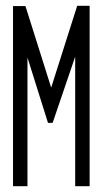

<svg xmlns="http://www.w3.org/2000/svg" viewBox="-20 -644 353 664"><path d="M25 0V-623H68L157 -341L247 -624H290V0H240V-448L162 -219H146L75 -445V0Z"/></svg>

Font: Inconsolata ExtraCondensed Thin
Style: Regular
Weight: 100
Width: 2
Monospace: yes
Designer: Raph Levien, Cyreal, Brenton Simpson
Foundry: Raph Levien, Cyreal, Google
Version: Version 3.100; ttfautohint (v1.8.4.7-5d5b)